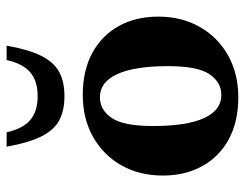

<svg xmlns="http://www.w3.org/2000/svg" viewBox="-98 -612 723 566"><g transform="rotate(-90 263.0 -328.5)"><path d="M259.5 13Q188 13 136.2 -15Q84.5 -43 56.8 -93.2Q29 -143.5 29 -209.5Q29 -278.5 59.2 -331.8Q89.5 -385 143 -415.2Q196.5 -445.5 267 -445.5Q338.5 -445.5 390.2 -417.5Q442 -389.5 469.8 -339.2Q497.5 -289 497.5 -223Q497.5 -154 467.2 -100.8Q437 -47.5 383.2 -17.2Q329.5 13 259.5 13ZM266.5 -37Q304 -37 327.8 -72Q351.5 -107 351.5 -194Q351.5 -293 328 -344Q304.5 -395 260 -395Q222.5 -395 198.8 -360.2Q175 -325.5 175 -238.5Q175 -139.5 198.2 -88.2Q221.5 -37 266.5 -37ZM263 -578.5Q308 -578.5 333.5 -600.5Q359 -622.5 369.5 -670H412Q400.5 -605.5 382 -568.2Q363.5 -531 334.8 -515.2Q306 -499.5 263 -499.5Q220 -499.5 191.2 -515.2Q162.5 -531 144 -568.2Q125.5 -605.5 114 -670H156.5Q167 -622.5 192.5 -600.5Q218 -578.5 263 -578.5Z"/></g></svg>

Font: Newsreader Text
Style: Bold
Weight: 700
Designer: Hugues Gentile
Foundry: Production Type
Version: Version 1.001